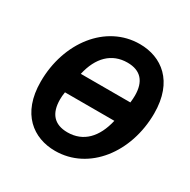

<svg xmlns="http://www.w3.org/2000/svg" viewBox="-161 -863 1018 1027"><g transform="rotate(30 347.5 -349.0)"><path d="M308 12C517 12 668 -186 668 -427C668 -625 551 -710 417 -710C208 -710 57 -512 57 -271C57 -73 174 12 308 12ZM316 -107C234 -107 194 -154 194 -240C194 -252 195 -269 198 -286H503C477 -173 414 -107 316 -107ZM409 -591C491 -591 531 -544 531 -458C531 -445 530 -431 528 -414H222C247 -526 312 -591 409 -591Z"/></g></svg>

Font: LVC Sans
Style: Bold Italic
Weight: 700
Italic angle: -11.31°
Designer: Mike Abbink, Paul van der Laan, Pieter van Rosmalen
Foundry: Bold Monday
Version: Version 3.0